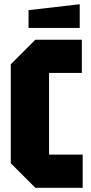

<svg xmlns="http://www.w3.org/2000/svg" viewBox="-20 -888 431 908"><path d="M31 -116V-584L147 -700H367V-543H212V-157H371V0H147ZM115 -756V-840L357 -868V-756Z"/></svg>

Font: Tektur Condensed
Style: Bold
Weight: 700
Width: 3
Designer: Adam Jagosz
Foundry: Adam Jagosz
Version: Version 1.005;gftools[0.9.30]